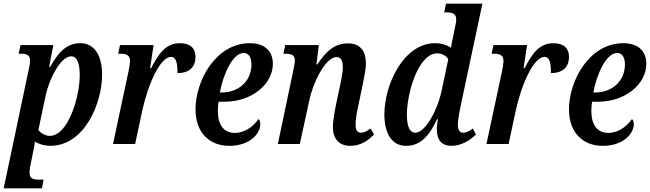

<svg xmlns="http://www.w3.org/2000/svg" viewBox="-39 -780 3521 1040"><path d="M115 -396 -19 240H188L197 193H171C140 193 121 187 121 155C121 137 125 118 129 99L142 35C146 19 149 -2 150 -13C174 2 204 10 236 10C420 7 514 -221 514 -376C514 -486 468 -546 396 -546C318 -546 273 -490 233 -418H227L250 -536H72L62 -489H76C106 -489 124 -481 124 -452C124 -439 121 -422 115 -396ZM231 -44C203 -44 179 -62 169 -76L208 -261C225 -345 287 -475 347 -475C383 -475 393 -425 393 -373C393 -255 330 -44 231 -44Z M656 -388 573 0H693L731 -178C763 -327 830 -472 887 -472C915 -472 923 -438 922 -384C986 -384 1020 -416 1020 -473C1020 -518 992 -546 935 -546C860 -546 820 -490 780 -411H774L793 -536H611L601 -489H616C642 -489 665 -482 665 -452C665 -436 662 -414 656 -388Z M1202 10C1318 10 1371 -59 1371 -107C1371 -119 1367 -131 1361 -135C1336 -98 1289 -60 1233 -60C1173 -60 1141 -104 1141 -180C1141 -196 1143 -215 1145 -229H1178C1327 -229 1439 -326 1439 -434C1439 -504 1394 -546 1315 -546C1126 -546 1020 -338 1020 -188C1020 -55 1102 10 1202 10ZM1161 -279H1152C1170 -379 1222 -493 1281 -493C1307 -493 1323 -471 1323 -431C1323 -340 1253 -279 1161 -279Z M1858 10C1918 10 1960 -23 1987 -52L1968 -84C1949 -69 1933 -61 1915 -61C1897 -61 1887 -77 1887 -104C1887 -132 1893 -169 1902 -209L1925 -319C1932 -355 1943 -403 1943 -438C1943 -495 1919 -545 1846 -545C1778 -545 1730 -508 1680 -431H1675L1688 -536H1506L1496 -489H1509C1540 -489 1558 -481 1558 -453C1558 -440 1554 -420 1550 -400L1466 0H1585L1637 -239C1654 -324 1722 -471 1784 -471C1813 -471 1818 -442 1818 -417C1818 -383 1805 -325 1799 -298L1782 -218C1770 -159 1765 -123 1764 -93C1763 -32 1796 10 1858 10Z M2161 10C2233 10 2284 -37 2329 -135H2333C2329 -114 2327 -93 2327 -81C2327 -18 2357 10 2405 10C2463 10 2510 -23 2539 -51L2522 -84C2507 -72 2487 -61 2470 -61C2452 -61 2441 -75 2441 -105C2441 -131 2451 -182 2458 -215L2574 -760H2377L2367 -713H2381C2413 -713 2432 -704 2432 -676C2432 -662 2429 -645 2424 -624L2415 -580C2412 -568 2406 -538 2404 -521C2382 -536 2351 -546 2318 -546C2146 -546 2043 -320 2043 -161C2043 -65 2078 10 2161 10ZM2210 -61C2184 -61 2165 -88 2165 -159C2165 -275 2226 -491 2330 -491C2352 -491 2377 -480 2389 -459L2353 -288C2329 -177 2263 -61 2210 -61Z M2679 -388 2596 0H2716L2754 -178C2786 -327 2853 -472 2910 -472C2938 -472 2946 -438 2945 -384C3009 -384 3043 -416 3043 -473C3043 -518 3015 -546 2958 -546C2883 -546 2843 -490 2803 -411H2797L2816 -536H2634L2624 -489H2639C2665 -489 2688 -482 2688 -452C2688 -436 2685 -414 2679 -388Z M3225 10C3341 10 3394 -59 3394 -107C3394 -119 3390 -131 3384 -135C3359 -98 3312 -60 3256 -60C3196 -60 3164 -104 3164 -180C3164 -196 3166 -215 3168 -229H3201C3350 -229 3462 -326 3462 -434C3462 -504 3417 -546 3338 -546C3149 -546 3043 -338 3043 -188C3043 -55 3125 10 3225 10ZM3184 -279H3175C3193 -379 3245 -493 3304 -493C3330 -493 3346 -471 3346 -431C3346 -340 3276 -279 3184 -279Z"/></svg>

Font: Noto Serif Condensed SemiBold
Style: Italic
Weight: 600
Width: 3
Italic angle: -12°
Designer: Monotype Design Team
Foundry: Monotype Imaging Inc.
Version: Version 2.014